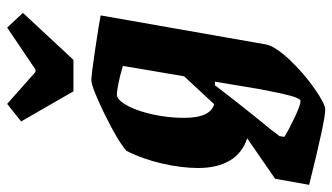

<svg xmlns="http://www.w3.org/2000/svg" viewBox="-242 -528 928 536"><g transform="rotate(-90 222.0 -260.0)"><path d="M447 -443 366 18Q361 44 324 83.5Q287 123 243.5 153.5Q200 184 184 184Q154 184 -26 139L-9 44L104 -34Q63 -47 42 -82Q21 -117 21 -171Q21 -217 33.5 -271.5Q46 -326 69 -371Q96 -395 171.5 -432Q247 -469 267 -469Q280 -469 351 -458.5Q422 -448 447 -443ZM161 -210Q161 -137 199 -126L277 -210L306 -381Q276 -390 251.5 -394.5Q227 -399 221 -397Q207 -392 193 -364.5Q179 -337 170 -295Q161 -253 161 -210ZM241 2 262 -124H252Q188 -40 126 35Q122 42 110 56L108 70Q129 83 163 99Q197 115 208 115Q215 115 222.5 87.5Q230 60 241 2ZM235 -519 151 -665 200 -704 289 -625H296L413 -704L454 -660L323 -519Z"/></g></svg>

Font: Grenze
Style: Bold Italic
Weight: 700
Italic angle: -10°
Designer: Renata Polastri
Foundry: Omnibus-Type
Version: Version 1.002; ttfautohint (v1.8)